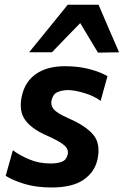

<svg xmlns="http://www.w3.org/2000/svg" viewBox="-20 -796 534 828"><path d="M203 12.5Q136.5 12.5 86.8 -2.5Q37 -17.5 4.5 -37.5L35.5 -148Q66.5 -125 107.8 -108Q149 -91 197.5 -91Q225.5 -91 245.2 -97.8Q265 -104.5 271.5 -128Q277.5 -151 257.5 -169Q237.5 -187 179.5 -212.5Q114 -241.5 87.2 -280.5Q60.5 -319.5 74 -381Q87.5 -444 135.5 -477.2Q183.5 -510.5 260 -510.5Q319 -510.5 366.5 -497.8Q414 -485 443.5 -467.5L414 -361Q384 -383 342.2 -395.2Q300.5 -407.5 273 -407.5Q250.5 -407.5 229.8 -399.5Q209 -391.5 202.5 -364Q197.5 -343 211 -325.8Q224.5 -308.5 275 -286Q348 -254.5 381.2 -216.2Q414.5 -178 401 -111Q389.5 -55 341 -21.2Q292.5 12.5 203 12.5ZM402.5 -569Q384 -600.5 364.5 -632.2Q345 -664 326 -696.5Q294.5 -664.5 264.2 -633Q234 -601.5 204 -570.5H105.5Q148 -622.5 189.2 -673.2Q230.5 -724 272 -775.5H405Q427 -724.5 449 -673Q471 -621.5 493.5 -570.5Z"/></svg>

Font: Commissioner SemiBold
Style: Italic
Weight: 600
Italic angle: -12°
Designer: Kostas Bartsokas
Foundry: Kostas Bartsokas
Version: Version 1.000; ttfautohint (v1.8.3)